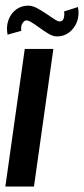

<svg xmlns="http://www.w3.org/2000/svg" viewBox="-30 -678 306 698"><path d="M60 -500H164L93.5 0H-10.5ZM177 -545.5Q162.5 -545.5 145.5 -555.8Q128.5 -566 111.8 -578.5Q95 -591 81.2 -598.8Q67.5 -606.5 60.5 -602.5Q53.5 -598 49.5 -589Q45.5 -580 47.5 -566L-2.5 -552Q-8 -580.5 0.5 -604.5Q9 -628.5 28 -643Q47 -657.5 73 -657.5Q87 -657.5 103.8 -648.8Q120.5 -640 137 -628.8Q153.5 -617.5 166.8 -608.8Q180 -600 187 -600Q199 -600 202 -612.8Q205 -625.5 203 -636.5L253.5 -652.5Q259 -623 249.8 -598.8Q240.5 -574.5 221.2 -560Q202 -545.5 177 -545.5Z"/></svg>

Font: Urbanist SemiBold
Style: Italic
Weight: 600
Italic angle: -8°
Designer: Corey Hu
Foundry: Corey Hu
Version: Version 1.321; ttfautohint (v1.8.4.7-5d5b)